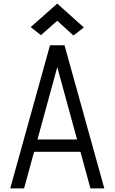

<svg xmlns="http://www.w3.org/2000/svg" viewBox="-20 -1053 640 1073"><path d="M37 0 259.5 -800H340.5L563 0H485.5L300 -678L114.5 0ZM134 -204.5 152 -273.5H448L466 -204.5ZM390.5 -854.5 300 -937 208.5 -856.5 151.5 -901.5 300 -1033 448.5 -899.5Z"/></svg>

Font: Victor Mono Thin
Style: Regular
Weight: 100
Monospace: yes
Designer: Rune Bjørnerås
Version: Version 1.561;gftools[0.9.30]